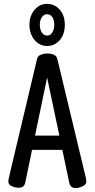

<svg xmlns="http://www.w3.org/2000/svg" viewBox="-20 -965 492 998"><path d="M424 -50Q428 -35 428.5 -24.5Q429 -14 423 -6.5Q417 1 401 7Q376 16 360 10.5Q344 5 340 -15L225 -562L111 -15Q107 4 91 9Q75 14 49 6Q32 0 27 -8.5Q22 -17 24 -29.5Q26 -42 30 -58L173 -660Q176 -674 192.5 -680.5Q209 -687 226 -687Q237 -687 248.5 -684.5Q260 -682 267.5 -676Q275 -670 278 -659ZM96 -186 130 -260H314L348 -186ZM225 -726Q198 -726 177.5 -740.5Q157 -755 145 -780Q133 -805 133 -836Q133 -867 145 -891.5Q157 -916 177.5 -930.5Q198 -945 224 -945Q251 -945 272 -931Q293 -917 305 -893Q317 -869 317 -836Q317 -804 305.5 -779.5Q294 -755 273 -740.5Q252 -726 225 -726ZM225 -780Q242 -780 252 -796.5Q262 -813 262 -837Q262 -861 252 -876Q242 -891 224 -891Q208 -891 197.5 -875.5Q187 -860 187 -837Q187 -812 197.5 -796Q208 -780 225 -780Z"/></svg>

Font: Fredoka Condensed
Style: Regular
Weight: 400
Width: 3
Designer: Ben Nathan
Foundry: Milena B. Brandão, Ben Nathan
Version: Version 2.001